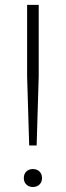

<svg xmlns="http://www.w3.org/2000/svg" viewBox="-20 -760 270 786"><path d="M99.5 -164.5 91 -448V-740H138.5V-448L130 -164.5ZM114.5 5.5Q98.5 5.5 88 -4.5Q77.5 -14.5 77.5 -31Q77.5 -48 88 -58Q98.5 -68 114.5 -68Q131 -68 141.5 -58Q152 -48 152 -31Q152 -14.5 141.5 -4.5Q131 5.5 114.5 5.5Z"/></svg>

Font: Encode Sans SC Condensed Thin ExtraLight
Style: Regular
Weight: 250
Version: Version 3.002